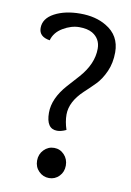

<svg xmlns="http://www.w3.org/2000/svg" viewBox="-81 -735 543 796"><g transform="rotate(10 191.0 -337.0)"><path d="M219 -199Q198 -189 181 -189Q135 -189 135 -257Q135 -317 189 -378Q211 -403 234 -428Q288 -489 288 -553Q288 -595 253 -616Q232 -628 198 -628Q164 -628 129.5 -607.5Q95 -587 86 -553Q40 -560 40 -597Q40 -637 84 -660.5Q128 -684 192.5 -684Q257 -684 302 -657Q362 -622 362 -551Q362 -506 346 -470Q330 -434 307.5 -411Q285 -388 262 -367Q208 -316 208 -262Q208 -232 219 -199ZM224.5 -8Q207 10 182 10Q157 10 139 -8Q121 -26 121 -53Q121 -80 139 -98.5Q157 -117 182 -117Q207 -117 224.5 -98.5Q242 -80 242 -53Q242 -26 224.5 -8Z"/></g></svg>

Font: Overlock
Style: Regular
Weight: 400
Designer: Dario Muhafara
Foundry: Dario Manuel Muhafara
Version: Version 1.002